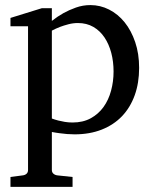

<svg xmlns="http://www.w3.org/2000/svg" viewBox="-20 -514 599 752"><path d="M424.8 -233.9Q424.8 -272.5 415.8 -306.9Q406.7 -341.3 389.2 -367.4Q371.6 -393.6 345.5 -408.7Q319.3 -423.8 285.2 -423.8Q266.1 -423.8 247.8 -418.9Q229.5 -414.1 215.3 -408.7Q198.7 -402.3 183.1 -394V-49.8Q194.8 -45.4 208 -42Q219.2 -39.1 233.9 -36.6Q248.5 -34.2 264.2 -34.2Q305.2 -34.2 335.4 -50.8Q365.7 -67.4 385.5 -95Q405.3 -122.6 415 -158.7Q424.8 -194.8 424.8 -233.9ZM524.9 -248Q524.9 -189 507.6 -140.9Q490.2 -92.8 457.8 -58.8Q425.3 -24.9 378.2 -6.3Q331.1 12.2 272 12.2Q258.3 12.2 242.7 11Q227.1 9.8 213.9 7.8Q198.2 5.9 183.1 2.9V151.9Q183.1 161.1 189.5 166.5Q195.8 171.9 205.1 172.9L264.2 179.2V217.8H21V179.2L68.8 172.9Q78.1 171.9 84 166.5Q89.8 161.1 89.8 151.9V-411.1H21V-443.8L144 -481.9H183.1V-432.1Q204.6 -449.2 229 -462.9Q250 -474.6 277.3 -484.4Q304.7 -494.1 334 -494.1Q372.6 -494.1 407.2 -476.6Q441.9 -459 468 -426.8Q494.1 -394.5 509.5 -349.1Q524.9 -303.7 524.9 -248Z"/></svg>

Font: BabelStone Ogham
Style: Italic
Weight: 400
Italic angle: -30°
Designer: Andrew West
Foundry: BabelStone
Version: Version 2.02 March 14, 2022